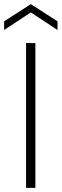

<svg xmlns="http://www.w3.org/2000/svg" viewBox="-50 -908 298 928"><path d="M76 0V-700H121V0ZM-30 -763V-805L99 -888L228 -805V-763L99 -848Z"/></svg>

Font: DM Sans 24pt ExtraLight
Style: Regular
Weight: 250
Designer: Colophon Foundry, Jonny Pinhorn
Foundry: Colophon Foundry
Version: Version 4.004;gftools[0.9.30]